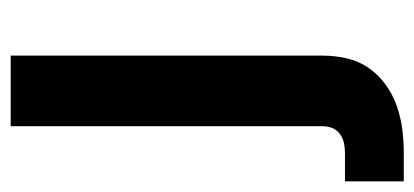

<svg xmlns="http://www.w3.org/2000/svg" viewBox="-247 -332 775 359"><g transform="rotate(-90 140.5 -152.5)"><path d="M-19 215V105H35Q44 105 53 103Q62 101 69.5 95.5Q77 90 80.5 81.5Q84 73 84 63V-520H216V63Q216 86 211 108Q206 130 193.5 148.5Q181 167 162.5 180.5Q144 194 123 201.5Q102 209 79.5 212Q57 215 35 215Z"/></g></svg>

Font: Iosevka Aile Extrabold
Style: Regular
Weight: 800
Designer: Belleve Invis
Foundry: Belleve Invis
Version: Version 27.3.5; ttfautohint (v1.8.4)